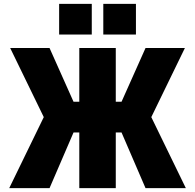

<svg xmlns="http://www.w3.org/2000/svg" viewBox="-20 -980 1016 1000"><path d="M518 -800V-960H688V-800ZM288 -800V-960H458V-800ZM583 -730V-450H613L738 -730H943L768 -370L948 0H738L613 -290H583V0H393V-290H363L238 0H28L208 -370L33 -730H238L363 -450H393V-730Z"/></svg>

Font: Mplus 1p Black
Style: Regular
Weight: 900
Version: Version 1.061